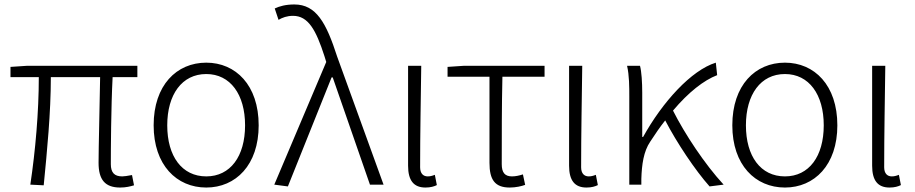

<svg xmlns="http://www.w3.org/2000/svg" viewBox="-20 -828 4101 861"><path d="M519 13C545 13 564 8 581 3L572 -43C550 -39 537 -37 528 -37C493 -37 477 -54 477 -92C477 -155 478 -348 485 -482H596V-533H102L27 -528V-482H154C154 -326 139 -154 116 0L176 3C191 -150 208 -322 208 -482H429C427 -352 422 -164 422 -98C422 -22 451 13 519 13Z M905 13C1037 13 1140 -88 1140 -266C1140 -446 1037 -547 905 -547C772 -547 669 -446 669 -266C669 -88 772 13 905 13ZM905 -37C796 -37 730 -127 730 -266C730 -404 796 -496 905 -496C1013 -496 1079 -404 1079 -266C1079 -127 1013 -37 905 -37Z M1271 8 1467 -481H1472L1639 0H1700L1492 -574C1443 -726 1398 -808 1300 -808C1261 -808 1233 -800 1212 -790L1229 -739C1246 -749 1267 -757 1294 -757C1362 -757 1397 -694 1435 -576L1443 -550L1210 0Z M1888 13C1911 13 1927 8 1939 2L1930 -44C1917 -39 1908 -37 1898 -37C1878 -37 1864 -50 1864 -78C1864 -225 1867 -379 1869 -533H1810V-85C1810 -19 1835 13 1888 13Z M2266 13C2293 13 2319 7 2335 1L2325 -46C2310 -41 2292 -37 2276 -37C2244 -37 2230 -54 2230 -92C2230 -220 2230 -350 2233 -484H2422V-533H2061L1987 -528V-484H2175V-98C2175 -22 2199 13 2266 13Z M2610 13C2633 13 2649 8 2661 2L2652 -44C2639 -39 2630 -37 2620 -37C2600 -37 2586 -50 2586 -78C2586 -225 2589 -379 2591 -533H2532V-85C2532 -19 2557 13 2610 13Z M3225 0C3140 -92 3051 -227 2998 -332C3067 -414 3136 -468 3196 -491L3190 -547C3080 -513 2951 -371 2864 -214H2860V-412C2860 -458 2857 -507 2850 -533H2792C2802 -490 2802 -438 2802 -395V0H2856V-26C2858 -90 2866 -149 2896 -193C2918 -227 2940 -259 2963 -288C3015 -188 3097 -65 3162 8Z M3500 13C3632 13 3735 -88 3735 -266C3735 -446 3632 -547 3500 -547C3367 -547 3264 -446 3264 -266C3264 -88 3367 13 3500 13ZM3500 -37C3391 -37 3325 -127 3325 -266C3325 -404 3391 -496 3500 -496C3608 -496 3674 -404 3674 -266C3674 -127 3608 -37 3500 -37Z M3969 13C3992 13 4008 8 4020 2L4011 -44C3998 -39 3989 -37 3979 -37C3959 -37 3945 -50 3945 -78C3945 -225 3948 -379 3950 -533H3891V-85C3891 -19 3916 13 3969 13Z"/></svg>

Font: Noto Sans JP Light
Style: Regular
Weight: 300
Designer: Ryoko NISHIZUKA (kana & ideographs); Paul D. Hunt (Latin, Greek & Cyrillic); Wenlong ZHANG (bopomofo); Sandoll Communica
Foundry: Adobe Systems Incorporated
Version: Version 1.004;PS 1.004;hotconv 1.0.82;makeotf.lib2.5.63406